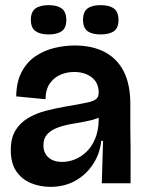

<svg xmlns="http://www.w3.org/2000/svg" viewBox="-20 -713 563 747"><path d="M176 14Q136 14 100.5 -0.5Q65 -15 43.5 -46.5Q22 -78 22 -129Q22 -176 40 -205.5Q58 -235 89 -253.5Q120 -272 158.5 -282Q197 -292 238 -299Q292 -308 319 -314Q346 -320 355 -328.5Q364 -337 364 -352Q364 -391 337 -412Q310 -433 268 -433Q242 -433 217 -423Q192 -413 175 -390Q158 -367 157 -327L43 -338Q44 -395 64.5 -433.5Q85 -472 118.5 -494.5Q152 -517 192 -526.5Q232 -536 271 -536Q340 -536 388.5 -510Q437 -484 462 -434Q487 -384 487 -309V-213Q488 -178 488 -142Q488 -106 488 -70.5Q488 -35 488 0H376Q377 -41 378.5 -81Q380 -121 381 -165H374Q369 -116 342.5 -75Q316 -34 273.5 -10Q231 14 176 14ZM222 -83Q246 -83 270.5 -92.5Q295 -102 316 -122Q337 -142 350 -173Q363 -204 364 -246V-270L391 -275Q381 -261 359.5 -253Q338 -245 310.5 -240Q283 -235 255 -230Q227 -225 203 -216Q179 -207 164 -191Q149 -175 149 -148Q149 -117 169 -100Q189 -83 222 -83ZM371 -579Q338 -579 320.5 -592Q303 -605 303 -636Q303 -667 320.5 -680Q338 -693 371 -693Q405 -693 423 -680Q441 -667 441 -635Q441 -604 423 -591.5Q405 -579 371 -579ZM169 -579Q136 -579 118 -592Q100 -605 100 -636Q100 -667 118 -680Q136 -693 169 -693Q202 -693 220 -680Q238 -667 238 -635Q238 -604 220 -591.5Q202 -579 169 -579Z"/></svg>

Font: Bricolage Grotesque 96pt ExtraBold 96pt SemiBold
Style: Regular
Weight: 600
Version: Version 1.001;gftools[0.9.33.dev8+g029e19f]